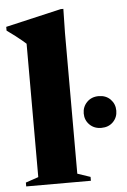

<svg xmlns="http://www.w3.org/2000/svg" viewBox="-61 -777 541 816"><g transform="rotate(-5 209.5 -369.0)"><path d="M238.5 -35 293.5 -16.5V0H17.5V-16.5L72 -35V-604Q65.5 -610 54.2 -619.5Q43 -629 27.2 -641Q11.5 -653 -8 -667V-683L229.5 -738H240.5L238.5 -635.5ZM357.5 -220Q327 -220 307.5 -239.5Q288 -259 288 -287.5Q288 -316 307.5 -335.8Q327 -355.5 357.5 -355.5Q388.5 -355.5 407.8 -335.8Q427 -316 427 -287.5Q427 -259 407.8 -239.5Q388.5 -220 357.5 -220Z"/></g></svg>

Font: Newsreader 60pt
Style: Bold
Weight: 700
Designer: Hugues Gentile
Foundry: Production Type
Version: Version 1.003